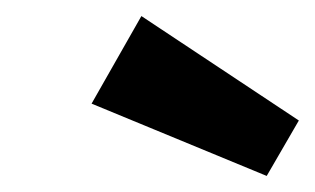

<svg xmlns="http://www.w3.org/2000/svg" viewBox="-20 -847 392 239"><path d="M352 -697 312 -628 94 -718 156 -827Z"/></svg>

Font: Fira Sans SemiBold
Style: Italic
Weight: 600
Italic angle: -8°
Designer: bBox Type GmbH & Carrois Corporate GbR & Edenspiekermann AG
Foundry: bBox Type GmbH & Carrois Corporate GbR & Edenspiekermann AG
Version: Version 4.301